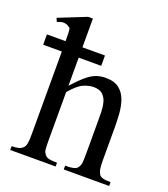

<svg xmlns="http://www.w3.org/2000/svg" viewBox="-138 -787 768 879"><g transform="rotate(20 246.0 -347.5)"><path d="M495.6 0H274.4V-18.6H286.6Q298.8 -18.6 313.2 -21.5Q327.6 -24.4 334 -32.7Q342.3 -43.9 344.2 -55.9Q346.2 -67.9 346.2 -101.1V-258.8Q346.2 -280.8 345.7 -305.4Q345.2 -330.1 339.6 -351.8Q334 -373.5 318.8 -387.5Q303.7 -401.4 274.4 -401.4Q252 -401.4 225.8 -390.1Q199.7 -378.9 163.6 -336.9V-101.1Q163.6 -67.4 165.3 -55.7Q167 -43.9 176.3 -32.7Q183.1 -23.9 196.8 -21.2Q210.4 -18.6 234.9 -18.6V0H13.7V-18.6Q33.2 -18.6 46.9 -22Q60.5 -25.4 68.8 -34.7Q75.2 -40.5 78.4 -54.4Q81.5 -68.4 81.5 -101.1V-504.4H-9.3V-554.7H81.5Q81.5 -585.4 80.6 -599.1Q79.6 -612.8 77.9 -616.7Q76.2 -620.6 73.7 -620.8Q71.3 -621.1 67.4 -624.5Q63 -628.9 49.6 -631.1Q36.1 -633.3 13.7 -623.5L5.9 -641.1L140.6 -694.8H163.6V-554.7H273.4V-504.4H163.6V-367.7Q197.8 -405.3 221.9 -425.3Q246.1 -445.3 267.3 -452.6Q288.6 -460 312 -460Q354.5 -460 378.2 -441.2Q401.9 -422.4 412.6 -392.1Q423.3 -361.8 425.8 -326.7Q428.2 -291.5 428.2 -258.8V-101.1Q428.2 -72.8 430.9 -58.1Q433.6 -43.5 440.9 -32.7Q444.8 -26.4 457.3 -22.5Q469.7 -18.6 495.6 -18.6Z"/></g></svg>

Font: BabelStone Roman
Style: Regular
Weight: 400
Designer: Walt Agee, Victor Gaultney, Peter Martin, Debbi Hosken, Becca Hirsbrunner (SIL); Andrew West (BabelStone)
Foundry: BabelStone
Version: Version 16.000